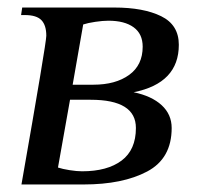

<svg xmlns="http://www.w3.org/2000/svg" viewBox="-20 -490 546 510"><path d="M103 -395Q103 -423 90 -436.5Q77 -450 46 -450H36L39 -470H284Q361 -470 408 -447Q455 -424 455 -371Q455 -269 335 -245Q383 -235 409.5 -210.5Q436 -186 436 -150Q436 -69 371 -34.5Q306 0 202 0H37Q103 -376 103 -395ZM228 -265Q287 -265 323 -291Q359 -317 359 -366Q359 -400 335 -417.5Q311 -435 268 -435Q253 -435 233 -432Q213 -429 201 -425L173 -265ZM341 -150Q341 -225 221 -225H166L134 -45Q146 -41 165 -38Q184 -35 198 -35Q265 -35 303 -63.5Q341 -92 341 -150Z"/></svg>

Font: Philosopher
Style: Italic
Weight: 400
Italic angle: -10°
Designer: Jovanny Lemonad
Foundry: Jovanny Lemonad
Version: Version 2.000